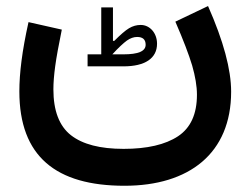

<svg xmlns="http://www.w3.org/2000/svg" viewBox="-20 -383 813 625"><path d="M265.1 -206.1V-167H381.8C452.6 -167 491.2 -193.4 491.2 -240.7C491.2 -275.4 467.8 -301.8 438 -301.8C424.8 -301.8 412.1 -298.3 399.9 -291C387.7 -283.7 372.1 -270 352.1 -250H347.7V-358.9H309.6V-206.1ZM345.7 -206.1C365.7 -228 381.8 -242.7 393.1 -251C404.3 -258.8 415.5 -262.7 426.3 -262.7C444.8 -262.7 454.1 -254.4 454.1 -237.3C454.1 -216.3 430.2 -206.1 381.8 -206.1ZM550.8 -312.5C576.7 -252.9 594.7 -205.6 605.5 -169.9C615.7 -134.3 621.1 -102.5 621.1 -74.7C621.1 -11.7 600.6 33.2 559.6 60.5C518.1 87.9 459 101.6 382.3 101.6C306.2 101.6 249 86.9 210.9 57.1C172.9 27.3 153.8 -22.5 153.8 -92.3C153.8 -113.3 155.8 -138.7 159.7 -167.5C163.6 -196.3 170.9 -236.3 181.2 -286.6L72.8 -311C51.8 -216.8 43 -144.5 43 -85.4C43 126 162.1 221.7 385.3 221.7C595.7 221.7 732.4 116.2 732.4 -84.5C732.4 -156.7 707.5 -249.5 657.2 -363.3Z"/></svg>

Font: Estedad SemiBold
Style: Regular
Weight: 600
Designer: Amin Abedi
Version: Version 7.3